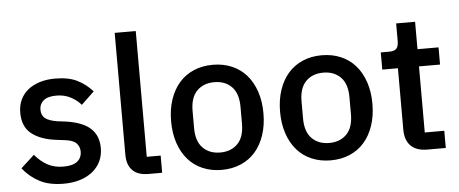

<svg xmlns="http://www.w3.org/2000/svg" viewBox="-50 -859 2369 990"><g transform="rotate(-5 1134.5 -364.0)"><path d="M243 12Q169 12 119 -14Q69 -40 32 -86L102 -150Q131 -115 166.5 -95.5Q202 -76 249 -76Q297 -76 320.5 -94.5Q344 -113 344 -146Q344 -171 327.5 -188.5Q311 -206 270 -211L222 -217Q142 -227 96.5 -263.5Q51 -300 51 -372Q51 -410 65 -439.5Q79 -469 104.5 -489.5Q130 -510 165.5 -521Q201 -532 244 -532Q314 -532 358.5 -510Q403 -488 438 -449L371 -385Q351 -409 318.5 -426.5Q286 -444 244 -444Q199 -444 177.5 -426Q156 -408 156 -379Q156 -349 175 -334Q194 -319 236 -312L284 -306Q370 -293 409.5 -255.5Q449 -218 449 -155Q449 -117 434.5 -86.5Q420 -56 393 -34Q366 -12 328 0Q290 12 243 12Z M683 0Q627 0 599.5 -28.5Q572 -57 572 -108V-740H681V-89H753V0Z M1061 12Q1007 12 962.5 -7Q918 -26 887 -61.5Q856 -97 839 -147.5Q822 -198 822 -260Q822 -322 839 -372.5Q856 -423 887 -458.5Q918 -494 962.5 -513Q1007 -532 1061 -532Q1115 -532 1159.5 -513Q1204 -494 1235 -458.5Q1266 -423 1283 -372.5Q1300 -322 1300 -260Q1300 -198 1283 -147.5Q1266 -97 1235 -61.5Q1204 -26 1159.5 -7Q1115 12 1061 12ZM1061 -78Q1117 -78 1151 -112.5Q1185 -147 1185 -216V-304Q1185 -373 1151 -407.5Q1117 -442 1061 -442Q1005 -442 971 -407.5Q937 -373 937 -304V-216Q937 -147 971 -112.5Q1005 -78 1061 -78Z M1625 12Q1571 12 1526.5 -7Q1482 -26 1451 -61.5Q1420 -97 1403 -147.5Q1386 -198 1386 -260Q1386 -322 1403 -372.5Q1420 -423 1451 -458.5Q1482 -494 1526.5 -513Q1571 -532 1625 -532Q1679 -532 1723.5 -513Q1768 -494 1799 -458.5Q1830 -423 1847 -372.5Q1864 -322 1864 -260Q1864 -198 1847 -147.5Q1830 -97 1799 -61.5Q1768 -26 1723.5 -7Q1679 12 1625 12ZM1625 -78Q1681 -78 1715 -112.5Q1749 -147 1749 -216V-304Q1749 -373 1715 -407.5Q1681 -442 1625 -442Q1569 -442 1535 -407.5Q1501 -373 1501 -304V-216Q1501 -147 1535 -112.5Q1569 -78 1625 -78Z M2126 0Q2069 0 2040 -29.5Q2011 -59 2011 -113V-431H1930V-520H1974Q2001 -520 2011.5 -532Q2022 -544 2022 -571V-662H2120V-520H2229V-431H2120V-89H2221V0Z"/></g></svg>

Font: IBMPlexSans-Medium
Style: Regular
Weight: 500
Designer: Mike Abbink, Paul van der Laan, Pieter van Rosmalen
Foundry: Bold Monday
Version: Version 3.1